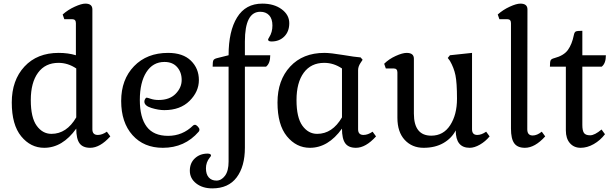

<svg xmlns="http://www.w3.org/2000/svg" viewBox="-20 -802 3386 1060"><path d="M264 -63Q348 -63 401 -154V-424Q355 -455 303 -455Q230 -455 190 -400.5Q150 -346 150 -249.5Q150 -153 182.5 -108Q215 -63 264 -63ZM490 -750V-88Q490 -57 520 -57Q544 -57 570 -75L589 -49Q532 14 478 14Q437 14 419 -11Q401 -36 401 -92Q325 14 224 14Q149 14 97 -49.5Q45 -113 45 -236Q45 -359 115 -434.5Q185 -510 304 -510Q356 -510 399 -497V-674Q399 -696 379 -696H335L326 -722Q355 -748 392.5 -765Q430 -782 451 -782Q490 -782 490 -750Z M879 14Q774 14 711.5 -56Q649 -126 649 -244.5Q649 -363 720 -436.5Q791 -510 908 -510Q990 -510 1034 -467Q1078 -424 1078 -360Q1078 -296 1026.5 -245Q975 -194 887 -194Q855 -194 816 -206Q777 -218 777 -241Q777 -249 781.5 -256Q786 -263 789.5 -263Q793 -263 812.5 -256.5Q832 -250 856 -250Q916 -250 949.5 -284Q983 -318 983 -360.5Q983 -403 958 -431.5Q933 -460 888 -460Q824 -460 788 -403.5Q752 -347 752 -250Q752 -153 790 -102.5Q828 -52 908 -52Q988 -52 1046 -109Q1050 -113 1056.5 -113Q1063 -113 1072 -103.5Q1081 -94 1081 -86.5Q1081 -79 1077 -75Q1000 14 879 14Z M1428 -782Q1493 -782 1535 -751Q1577 -720 1577 -674Q1577 -628 1549.5 -600.5Q1522 -573 1479 -573Q1460 -573 1460 -584Q1460 -586 1466 -596Q1484 -624 1484 -661Q1484 -698 1466 -717.5Q1448 -737 1417 -737Q1332 -737 1332 -573V-497H1472Q1472 -452 1449 -434H1332V13Q1332 117 1286.5 177.5Q1241 238 1152 238Q1098 238 1063 210.5Q1028 183 1028 140.5Q1028 98 1056 72Q1084 46 1126 46Q1145 46 1145 57Q1145 60 1138 68Q1117 94 1117 127Q1117 160 1132.5 177.5Q1148 195 1175 195Q1202 195 1222 168.5Q1242 142 1242 90V-434H1154Q1154 -461 1158 -469Q1162 -477 1178 -481L1242 -497Q1242 -630 1289 -706Q1336 -782 1428 -782Z M1691 14Q1616 14 1564 -49.5Q1512 -113 1512 -236Q1512 -359 1582 -434.5Q1652 -510 1771 -510Q1805 -510 1873.5 -498.5Q1942 -487 1971 -485L1982 -472L1970 -454Q1957 -434 1957 -415V-88Q1957 -57 1987 -57Q2011 -57 2037 -75L2056 -49Q1999 14 1945 14Q1904 14 1886 -11Q1868 -36 1868 -92Q1792 14 1691 14ZM1731 -63Q1815 -63 1868 -154V-424Q1822 -455 1770 -455Q1697 -455 1657 -400.5Q1617 -346 1617 -249.5Q1617 -153 1649.5 -108Q1682 -63 1731 -63Z M2586 -88Q2586 -57 2615 -57Q2638 -57 2664 -75L2683 -49Q2660 -21 2629.5 -3.5Q2599 14 2573 14Q2496 14 2496 -82Q2473 -38 2427.5 -12Q2382 14 2318.5 14Q2255 14 2214.5 -29.5Q2174 -73 2174 -152V-402Q2174 -424 2154 -424H2110L2101 -450Q2127 -476 2164.5 -493Q2202 -510 2225 -510Q2265 -510 2265 -478V-175Q2265 -53 2361 -53Q2428 -53 2465.5 -111Q2503 -169 2503 -257Q2503 -345 2494.5 -386.5Q2486 -428 2464 -466L2452 -482L2464 -497L2586 -510Z M2921 -54Q2945 -54 2971 -75L2990 -49Q2933 14 2878 14Q2837 14 2819 -11Q2801 -36 2801 -92V-674Q2801 -696 2781 -696H2737L2728 -722Q2757 -748 2794 -765Q2831 -782 2853 -782Q2892 -782 2892 -750L2891 -88Q2891 -54 2921 -54Z M3195 -632V-497H3325Q3325 -452 3302 -434H3195V-112Q3195 -81 3204 -68Q3213 -55 3238 -55Q3263 -55 3301 -87L3320 -61Q3294 -27 3258 -6.5Q3222 14 3185.5 14Q3149 14 3126.5 -11.5Q3104 -37 3104 -82V-434H3016Q3016 -461 3020 -469Q3024 -477 3040 -481Q3093 -495 3115.5 -526.5Q3138 -558 3148 -608Q3151 -624 3158.5 -628Q3166 -632 3195 -632Z"/></svg>

Font: Gabriela
Style: Regular
Weight: 400
Designer: Eduardo Rodriguez Tunni
Foundry: Eduardo Rodriguez Tunni
Version: Version 1.003